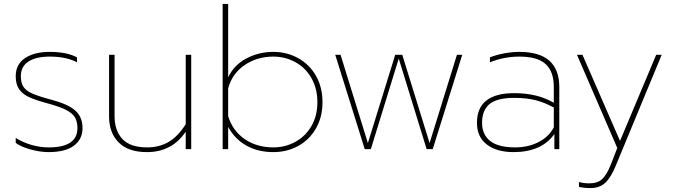

<svg xmlns="http://www.w3.org/2000/svg" viewBox="-20 -759 3427 977"><path d="M60 -32V-57Q97 -34 140.5 -21.5Q184 -9 228 -9Q374 -9 374 -107Q374 -139 362 -160.5Q350 -182 317.5 -199Q285 -216 222 -233Q163 -249 129.5 -264Q96 -279 78 -304Q60 -329 60 -371Q60 -432 107.5 -463.5Q155 -495 233 -495Q320 -495 372 -467V-442Q317 -471 233 -471Q164 -471 125 -446Q86 -421 86 -371Q86 -337 99.5 -317Q113 -297 144.5 -283Q176 -269 240 -252Q327 -229 363.5 -196Q400 -163 400 -107Q400 -51 356.5 -18Q313 15 227 15Q185 15 135.5 1.5Q86 -12 60 -32Z M535 -166V-480H563V-168Q563 -94 603 -51.5Q643 -9 728 -9Q791 -9 838.5 -37Q886 -65 925 -127V-480H953V0H925V-89Q855 15 728 15Q632 15 583.5 -34.5Q535 -84 535 -166Z M1141 -113V0H1113V-739H1141V-365Q1170 -428 1233.5 -461.5Q1297 -495 1371 -495Q1440 -495 1497.5 -463Q1555 -431 1588 -373Q1621 -315 1621 -239Q1621 -163 1587.5 -105Q1554 -47 1497 -16Q1440 15 1371 15Q1293 15 1234 -18Q1175 -51 1141 -113ZM1595 -239Q1595 -308 1565 -361Q1535 -414 1483.5 -442.5Q1432 -471 1371 -471Q1288 -471 1225 -428Q1162 -385 1141 -310V-168Q1164 -93 1225.5 -51Q1287 -9 1371 -9Q1432 -9 1483.5 -37.5Q1535 -66 1565 -118Q1595 -170 1595 -239Z M1686 -480H1713L1852 -31L1991 -480H2027L2166 -31L2305 -480H2332L2182 0H2151L2009 -461L1867 0H1836Z M2407 -134Q2407 -285 2597 -285Q2715 -285 2798 -236V-317Q2798 -395 2756.5 -433Q2715 -471 2623 -471Q2545 -471 2473 -442V-467Q2502 -479 2543 -487Q2584 -495 2623 -495Q2826 -495 2826 -316V0H2801V-77Q2736 15 2593 15Q2508 15 2457.5 -23.5Q2407 -62 2407 -134ZM2798 -111V-212Q2750 -238 2704 -249.5Q2658 -261 2597 -261Q2509 -261 2471 -229.5Q2433 -198 2433 -134Q2433 -74 2474.5 -41.5Q2516 -9 2601 -9Q2668 -9 2720.5 -36Q2773 -63 2798 -111Z M2926 192V167Q2948 174 2979 174Q3022 174 3045 151.5Q3068 129 3088 79L3121 -6L2916 -480H2944L3135 -42L3319 -480H3347L3113 85Q3089 144 3060 171Q3031 198 2985 198Q2953 198 2926 192Z"/></svg>

Font: Prompt Thin
Style: Regular
Weight: 250
Designer: Katatrad Team
Foundry: CadsonDemak
Version: Version 1.001